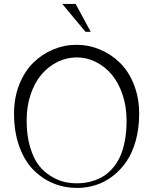

<svg xmlns="http://www.w3.org/2000/svg" viewBox="-20 -929 772 968"><path d="M437.5 -768.6H411.1L293.9 -909.2H361.3ZM365.2 -703.1Q427.2 -703.1 483.9 -679.4Q540.5 -655.8 584.7 -612.5Q628.9 -569.3 655.3 -502.4Q681.6 -435.5 681.6 -355.5Q681.6 -282.2 664.6 -220.5Q647.5 -158.7 617.9 -115.2Q588.4 -71.8 548.6 -41.3Q508.8 -10.7 463.1 3.9Q417.5 18.6 368.2 18.6Q304.7 18.6 248.3 -4.9Q191.9 -28.3 147.5 -73.5Q103 -118.7 76.9 -191.7Q50.8 -264.6 50.8 -356.4Q50.8 -436 77.1 -502.7Q103.5 -569.3 147.5 -612.5Q191.4 -655.8 247.8 -679.4Q304.2 -703.1 365.2 -703.1ZM367.2 -639.6Q315.9 -639.6 270 -616.9Q224.1 -594.2 189.5 -553.7Q154.8 -513.2 134.5 -452.9Q114.3 -392.6 114.3 -321.3Q114.3 -246.1 131.6 -188Q148.9 -129.9 175 -96.2Q201.2 -62.5 236.6 -41Q272 -19.5 303 -12.2Q334 -4.9 366.2 -4.9Q389.6 -4.9 411.6 -8.1Q433.6 -11.2 459.5 -20.5Q485.4 -29.8 507.3 -44.4Q529.3 -59.1 550.3 -83.7Q571.3 -108.4 585.9 -140.6Q600.6 -172.9 609.4 -219Q618.2 -265.1 618.2 -321.3Q618.2 -392.1 597.7 -452.6Q577.1 -513.2 542.7 -553.7Q508.3 -594.2 462.9 -616.9Q417.5 -639.6 367.2 -639.6Z"/></svg>

Font: Buda
Style: light
Weight: 400
Version: Version 1.002